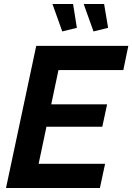

<svg xmlns="http://www.w3.org/2000/svg" viewBox="-20 -939 661 959"><path d="M161 -710H621L596 -589H272L236 -418H515L491 -306H212L173 -121H505L479 0H10ZM398 -919H500L520 -800L447 -782ZM242 -919H345L364 -800L291 -782Z"/></svg>

Font: Raleway
Style: Bold Italic
Weight: 700
Italic angle: -12°
Designer: Matt McInerney, Pablo Impallari, Rodrigo Fuenzalida
Foundry: Matt McInerney, Pablo Impallari, Rodrigo Fuenzalida
Version: Version 4.101;RELEASE